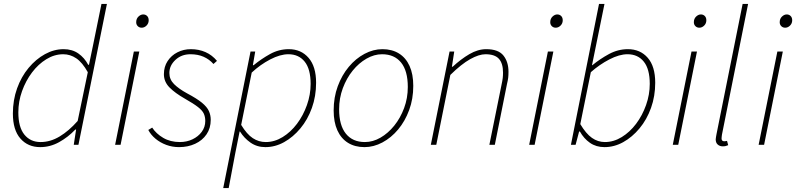

<svg xmlns="http://www.w3.org/2000/svg" viewBox="-20 -742 4080 984"><path d="M186 12Q123 12 84.5 -32Q46 -76 46 -160Q46 -229 67.5 -289Q89 -349 126.5 -394Q164 -439 210.5 -464.5Q257 -490 306 -490Q350 -490 381.5 -468Q413 -446 432 -410H436L456 -506L500 -722H528L382 0H358L370 -78H366Q329 -39 283 -13.5Q237 12 186 12ZM188 -14Q238 -14 285.5 -42.5Q333 -71 378 -122L430 -372Q402 -422 371 -443Q340 -464 304 -464Q259 -464 217.5 -438.5Q176 -413 144 -370.5Q112 -328 93 -275Q74 -222 74 -166Q74 -90 105 -52Q136 -14 188 -14Z M570 0 666 -478H694L598 0ZM706 -600Q694 -600 686 -608Q678 -616 678 -628Q678 -646 689.5 -657Q701 -668 714 -668Q726 -668 734 -660Q742 -652 742 -638Q742 -622 731 -611Q720 -600 706 -600Z M898 12Q863 12 832 0.5Q801 -11 777 -31Q753 -51 740 -76L760 -88Q780 -57 816.5 -35.5Q853 -14 902 -14Q937 -14 966.5 -28Q996 -42 1014 -66.5Q1032 -91 1032 -122Q1032 -143 1024.5 -159.5Q1017 -176 994.5 -193.5Q972 -211 928 -236Q877 -265 848.5 -294Q820 -323 820 -362Q820 -400 839 -429Q858 -458 889.5 -474Q921 -490 958 -490Q999 -490 1033 -475Q1067 -460 1092 -430L1074 -414Q1053 -438 1023.5 -451Q994 -464 956 -464Q910 -464 879 -435Q848 -406 848 -368Q848 -335 872 -311Q896 -287 938 -264Q989 -237 1015 -215.5Q1041 -194 1050.5 -173Q1060 -152 1060 -128Q1060 -85 1038.5 -53.5Q1017 -22 980 -5Q943 12 898 12Z M1124 222 1264 -478H1288L1276 -408H1280Q1319 -440 1364 -465Q1409 -490 1460 -490Q1523 -490 1561.5 -445.5Q1600 -401 1600 -318Q1600 -249 1578.5 -189Q1557 -129 1519.5 -84Q1482 -39 1436 -13.5Q1390 12 1340 12Q1297 12 1264 -11Q1231 -34 1210 -68H1208L1186 42L1152 222ZM1342 -14Q1387 -14 1428.5 -39.5Q1470 -65 1502 -107.5Q1534 -150 1553 -203.5Q1572 -257 1572 -312Q1572 -388 1541.5 -426Q1511 -464 1458 -464Q1416 -464 1365 -437.5Q1314 -411 1270 -370L1216 -102Q1245 -54 1275.5 -34Q1306 -14 1342 -14Z M1848 12Q1799 12 1763.5 -10Q1728 -32 1709 -74Q1690 -116 1690 -176Q1690 -243 1711 -300Q1732 -357 1767.5 -399.5Q1803 -442 1848 -466Q1893 -490 1940 -490Q1989 -490 2024.5 -468Q2060 -446 2079 -404Q2098 -362 2098 -302Q2098 -235 2077 -178Q2056 -121 2020.5 -78.5Q1985 -36 1940 -12Q1895 12 1848 12ZM1850 -14Q1891 -14 1930 -36.5Q1969 -59 2000.5 -98Q2032 -137 2051 -188Q2070 -239 2070 -296Q2070 -379 2035.5 -421.5Q2001 -464 1938 -464Q1898 -464 1858.5 -441.5Q1819 -419 1787.5 -380Q1756 -341 1737 -290Q1718 -239 1718 -182Q1718 -100 1752.5 -57Q1787 -14 1850 -14Z M2188 0 2284 -478H2308L2296 -400H2300Q2342 -439 2385.5 -464.5Q2429 -490 2472 -490Q2534 -490 2560 -457.5Q2586 -425 2586 -374Q2586 -356 2584.5 -343.5Q2583 -331 2578 -310L2516 0H2488L2550 -306Q2555 -329 2556.5 -342Q2558 -355 2558 -370Q2558 -417 2537 -440.5Q2516 -464 2468 -464Q2435 -464 2390 -439Q2345 -414 2288 -358L2216 0Z M2692 0 2788 -478H2816L2720 0ZM2828 -600Q2816 -600 2808 -608Q2800 -616 2800 -628Q2800 -646 2811.5 -657Q2823 -668 2836 -668Q2848 -668 2856 -660Q2864 -652 2864 -638Q2864 -622 2853 -611Q2842 -600 2828 -600Z M3078 12Q3035 12 3003.5 -10Q2972 -32 2952 -68H2948L2930 0H2906L3050 -722H3078L3034 -506L3014 -408H3016Q3055 -440 3101 -465Q3147 -490 3198 -490Q3261 -490 3299.5 -446Q3338 -402 3338 -318Q3338 -249 3316.5 -189Q3295 -129 3257.5 -84Q3220 -39 3174 -13.5Q3128 12 3078 12ZM3080 -14Q3125 -14 3166.5 -39.5Q3208 -65 3240 -107.5Q3272 -150 3291 -203.5Q3310 -257 3310 -312Q3310 -388 3279.5 -426Q3249 -464 3196 -464Q3154 -464 3103 -437.5Q3052 -411 3008 -372L2954 -106Q2983 -57 3013.5 -35.5Q3044 -14 3080 -14Z M3428 0 3524 -478H3552L3456 0ZM3564 -600Q3552 -600 3544 -608Q3536 -616 3536 -628Q3536 -646 3547.5 -657Q3559 -668 3572 -668Q3584 -668 3592 -660Q3600 -652 3600 -638Q3600 -622 3589 -611Q3578 -600 3564 -600Z M3684 8Q3669 8 3658.5 -1Q3648 -10 3648 -28Q3648 -33 3649.5 -40Q3651 -47 3652 -54L3786 -722H3814L3680 -52Q3679 -45 3678.5 -40Q3678 -35 3678 -32Q3678 -18 3692 -18Q3695 -18 3697.5 -18.5Q3700 -19 3706 -20L3712 2Q3705 5 3699 6.5Q3693 8 3684 8Z M3868 0 3964 -478H3992L3896 0ZM4004 -600Q3992 -600 3984 -608Q3976 -616 3976 -628Q3976 -646 3987.5 -657Q3999 -668 4012 -668Q4024 -668 4032 -660Q4040 -652 4040 -638Q4040 -622 4029 -611Q4018 -600 4004 -600Z"/></svg>

Font: Source Sans 3 VF
Style: Italic
Weight: 200
Italic angle: -11°
Designer: Paul D. Hunt
Foundry: Adobe Systems Incorporated
Version: Version 3.042;hotconv 1.0.118;makeotfexe 2.5.65603